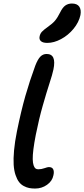

<svg xmlns="http://www.w3.org/2000/svg" viewBox="-20 -1069 483 1100"><path d="M251 -823.2Q225.6 -823.2 214.4 -833.3Q203.1 -843.3 207 -860.8Q210 -876 220 -887Q230 -897.9 252.9 -914.1Q280.8 -933.6 295.2 -950.7Q309.6 -967.8 324.2 -997.1Q338.4 -1026.4 354.5 -1037.6Q370.6 -1048.8 392.1 -1048.8Q421.9 -1048.8 434.1 -1031Q446.3 -1013.2 440.9 -982.9Q432.1 -941.4 401.4 -904.1Q370.6 -866.7 329.8 -845Q289.1 -823.2 251 -823.2ZM181.2 11.2Q162.6 11.2 147.5 8.3Q132.3 5.4 116.2 -3.2Q100.1 -11.7 88.9 -26.4Q77.6 -41 69.1 -66.2Q60.5 -91.3 58.3 -125Q56.2 -158.7 60.5 -207.5Q64.9 -256.3 77.1 -316.9Q100.6 -432.6 125.2 -518.8Q149.9 -605 182.1 -692.9Q196.3 -729.5 211.2 -744.6Q226.1 -759.8 247.1 -759.8Q304.7 -759.8 286.1 -670.9Q280.3 -642.6 263.4 -591.3Q246.6 -540 224.9 -463.6Q203.1 -387.2 185.1 -296.9Q175.8 -249.5 171.4 -214.1Q167 -178.7 167.5 -157Q168 -135.3 172.4 -122.1Q176.8 -108.9 183.1 -104Q189.5 -99.1 199.2 -99.1Q217.3 -99.1 234.9 -105.5Q252.4 -111.8 259.8 -111.8Q278.8 -111.8 284.9 -98.9Q291 -85.9 286.1 -64.9Q279.8 -31.7 249.5 -10.3Q219.2 11.2 181.2 11.2Z"/></svg>

Font: Shantell Sans Normal
Style: Italic
Weight: 500
Italic angle: -11.31°
Designer: Stephen Nixon, Anya Danilova, Shantell Martin
Foundry: Arrow Type
Version: Version 1.006;[559af2be0]